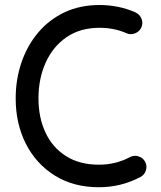

<svg xmlns="http://www.w3.org/2000/svg" viewBox="-20 -724 656 782"><path d="M555.7 -612.3Q547.9 -595.2 529.8 -588.1Q511.7 -581.1 494.6 -588.9Q469.2 -600.1 441.7 -605.5Q414.1 -610.8 385.3 -610.8Q306.6 -610.8 251 -572.5Q195.3 -534.2 166 -469Q136.7 -403.8 136.7 -323.2Q136.7 -245.1 165.3 -184.1Q193.8 -123 249 -88.1Q304.2 -53.2 383.3 -53.2Q450.7 -53.2 509.3 -84Q525.9 -92.8 544.2 -87.2Q562.5 -81.5 571.3 -64.9Q580.1 -48.3 574.2 -30Q568.4 -11.7 551.8 -2.9Q472.7 38.6 383.3 38.6Q279.3 38.6 203.1 -9Q127 -56.6 85.4 -138.4Q43.9 -220.2 43.9 -323.2Q43.9 -400.9 67.4 -469.5Q90.8 -538.1 135 -590.8Q179.2 -643.6 242.4 -673.6Q305.7 -703.6 385.3 -703.6Q422.9 -703.6 460 -696.3Q497.1 -689 532.2 -673.3Q549.3 -665.5 556.4 -647.5Q563.5 -629.4 555.7 -612.3Z"/></svg>

Font: Mikhak-FD Medium
Style: Regular
Weight: 500
Designer: Amin Abedi
Version: Version 3.2